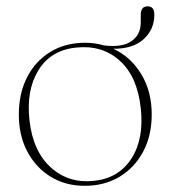

<svg xmlns="http://www.w3.org/2000/svg" viewBox="-20 -592 552 622"><path d="M256 -453.5Q287.5 -453.5 316.5 -445Q374.5 -437.5 405.2 -458.2Q436 -479 436 -519.5V-544.5Q436 -571.5 458.5 -571.5Q480 -571.5 480 -544.5Q480 -496.5 445.2 -465Q410.5 -433.5 347 -434Q403.5 -408 437.5 -352Q471.5 -296 471.5 -221Q471.5 -153 443.8 -100.8Q416 -48.5 367 -19.2Q318 10 254.5 10Q192.5 10 144.2 -19.5Q96 -49 68.5 -101Q41 -153 41 -221Q41 -289.5 67.8 -341.8Q94.5 -394 143 -423.8Q191.5 -453.5 256 -453.5ZM283.5 -6Q364 -14 405.5 -78Q447 -142 436 -241.5Q425 -344 368.2 -395.2Q311.5 -446.5 228 -438Q145 -430 104.8 -365Q64.5 -300 75.5 -202.5Q86.5 -102.5 144.2 -50Q202 2.5 283.5 -6Z"/></svg>

Font: Fraunces 72pt Thin
Style: Regular
Weight: 100
Version: Version 1.000;[b76b70a41]